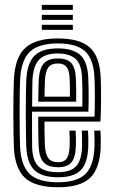

<svg xmlns="http://www.w3.org/2000/svg" viewBox="-20 -769 471 798"><path d="M221.8 9.2Q127.2 9.2 84.9 -28.9Q42.5 -67 37.8 -154.2Q36.8 -178 36.1 -216.9Q35.5 -255.8 35.5 -299.2Q35.5 -342.8 36.1 -381.4Q36.8 -420 38 -443.2Q43.5 -533.8 86.9 -571.5Q130.2 -609.2 220.2 -609.2Q311 -609.2 352.6 -572.2Q394.2 -535.2 398.5 -448.5Q399.2 -429.5 399.6 -407.5Q400 -385.5 400 -361.5Q400 -337.5 399.4 -312.6Q398.8 -287.8 397.5 -263.5H164.8Q164.8 -244.8 165 -225.5Q165.2 -206.2 165.8 -190.2Q166.2 -174.2 166.5 -164.5Q168.8 -127.8 181.1 -111.2Q193.5 -94.8 221.8 -94.8Q246 -94.8 256.9 -109.6Q267.8 -124.5 269.5 -160.8Q270 -170.2 269.8 -187Q269.5 -203.8 268.5 -226.2H294.2Q295.5 -204.2 295.8 -187Q296 -169.8 295.2 -159.5Q293.2 -113 276.2 -93.5Q259.2 -74 221.8 -74Q180.2 -74 161.5 -94.1Q142.8 -114.2 140.5 -161.5Q140 -175.5 139.6 -195.4Q139.2 -215.2 139 -238.2Q138.8 -261.2 138.8 -284.2H372.8Q373.5 -304.5 373.9 -325.9Q374.2 -347.2 374.2 -368.5Q374.2 -389.8 373.9 -409.8Q373.5 -429.8 372.5 -447.2Q369 -524 333.2 -556.2Q297.5 -588.5 220.2 -588.5Q142.2 -588.5 105.4 -555Q68.5 -521.5 63.8 -441.8Q62.5 -417.5 62 -378.2Q61.5 -339 61.5 -295.9Q61.5 -252.8 62.1 -215.2Q62.8 -177.8 63.5 -157Q67.8 -80 103.5 -45.8Q139.2 -11.5 221.8 -11.5Q299.2 -11.5 334.1 -44.9Q369 -78.2 372.5 -155.5Q373 -166.5 373 -178.5Q373 -190.5 372.6 -202.8Q372.2 -215 371.5 -226.2H397.5Q398.2 -210.5 398.8 -191.1Q399.2 -171.8 398.5 -154.5Q394.2 -66.5 353.4 -28.6Q312.5 9.2 221.8 9.2ZM221.8 -32.2Q154.8 -32.2 123.9 -61Q93 -89.8 89.2 -157.8Q88.2 -179.5 87.8 -217Q87.2 -254.5 87.2 -297.4Q87.2 -340.2 87.8 -378.6Q88.2 -417 89.5 -440.2Q93.8 -508.8 124.1 -538.2Q154.5 -567.8 220.2 -567.8Q283.2 -567.8 313.5 -540.4Q343.8 -513 346.8 -446.5Q347.8 -428.2 348.1 -405.5Q348.5 -382.8 348.5 -357.2Q348.5 -331.8 347.5 -305H113.2Q113 -260.8 113.1 -227Q113.2 -193.2 113.5 -159.8Q114.5 -102.5 139.4 -77.9Q164.2 -53.2 221.8 -53.2Q269.2 -53.2 293.8 -75.5Q318.2 -97.8 321 -157Q321.5 -171.8 321.2 -189.1Q321 -206.5 320 -226.2H345.8Q346.8 -208.5 347.1 -190.8Q347.5 -173 346.8 -156.2Q343.8 -89.5 314.9 -60.9Q286 -32.2 221.8 -32.2ZM113.5 -325.8H322.2Q322.5 -349.5 322.5 -370.9Q322.5 -392.2 322.1 -411.2Q321.8 -430.2 321 -446Q318.5 -504.5 292.6 -525.6Q266.8 -546.8 220.2 -546.8Q168.2 -546.8 143.5 -522.1Q118.8 -497.5 115 -438.5Q114.8 -426.5 114.2 -394.9Q113.8 -363.2 113.5 -325.8ZM139 -346.5Q139.2 -362 139.5 -378.8Q139.8 -395.5 140.1 -410.8Q140.5 -426 141 -437Q144 -485.2 162.4 -505.6Q180.8 -526 220.2 -526Q259.2 -526 276.4 -506.8Q293.5 -487.5 295.2 -443.5Q295.8 -433 296.2 -417.2Q296.8 -401.5 296.8 -383.1Q296.8 -364.8 296.5 -346.5ZM165 -367.2H270.5Q270.8 -381.8 270.6 -396.1Q270.5 -410.5 270.1 -422.8Q269.8 -435 269.5 -442.5Q268 -476.2 256.6 -490.8Q245.2 -505.2 220.2 -505.2Q193.5 -505.2 181.2 -489.4Q169 -473.5 166.8 -435.8Q166.5 -427 166.1 -416.8Q165.8 -406.5 165.5 -394.2Q165.2 -382 165 -367.2ZM153.8 -728V-748.8H282.8V-728ZM153.8 -645V-665.8H282.8V-645ZM153.8 -686.5V-707.2H282.8V-686.5Z"/></svg>

Font: Big Shoulders Inline Display Thin ExtraBold
Style: Regular
Weight: 800
Version: Version 2.002